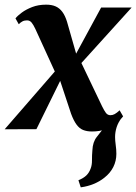

<svg xmlns="http://www.w3.org/2000/svg" viewBox="-52 -555 586 825"><path d="M295 250 285 219.5Q307 210.5 319 198.8Q331 187 337 170.5Q343.5 155 343.2 133.8Q343 112.5 345 90.5Q346.5 55 364 33.2Q381.5 11.5 395 -6.5L470.5 -48Q456 -29.5 449.2 -8.5Q442.5 12.5 442.5 34Q442.5 48.5 445.2 68Q448 87.5 448 106Q448 136.5 434.8 162.8Q421.5 189 396.5 208.5Q376 225 350.2 235.5Q324.5 246 295 250ZM343 10Q321.5 10 305.2 3.5Q289 -3 276.8 -19.8Q264.5 -36.5 253.5 -66L191.5 -253L223.5 -242L104.5 0L-32 0.5L208.5 -276.5L196 -220.5L99.5 -431.5Q91.5 -448.5 83.8 -458Q76 -467.5 64 -467.5Q52.5 -467.5 44.2 -463Q36 -458.5 28.5 -451L14.5 -476Q23.5 -487.5 41.8 -501Q60 -514.5 86.5 -524.8Q113 -535 146.5 -535Q170.5 -535 187.2 -527.5Q204 -520 216 -503.8Q228 -487.5 236 -461.5L285 -290L257.5 -292L382.5 -522.5H513.5L270 -253.5L284.5 -312L386.5 -98.5Q395.5 -80 403 -70Q410.5 -60 422.5 -60Q432 -60 440.8 -64.8Q449.5 -69.5 462 -81L477 -55Q465.5 -40 447 -25Q428.5 -10 402.8 0Q377 10 343 10Z"/></svg>

Font: Merriweather 96pt
Style: Bold Italic
Weight: 700
Italic angle: -7.8°
Version: Version 2.101